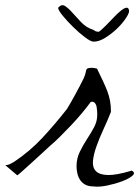

<svg xmlns="http://www.w3.org/2000/svg" viewBox="-62 -702 525 724"><path d="M226.6 -75.2Q226.6 -104.5 238.8 -129.4Q251 -154.3 265.6 -176.8Q280.3 -199.2 292.5 -221.7Q304.7 -244.1 304.7 -269.5Q304.7 -275.4 304.2 -283.7Q303.7 -292 302.2 -299.8Q300.8 -307.6 296.4 -313Q292 -318.4 285.2 -318.4Q284.2 -318.4 281.7 -317.9Q279.3 -317.4 279.3 -316.4Q265.6 -297.9 246.6 -274.9Q227.5 -252 206.1 -229.5Q184.6 -207 164.1 -186.5Q143.6 -166 127 -152.3Q115.2 -141.6 95.2 -123Q75.2 -104.5 55.2 -86.4Q35.2 -68.4 20 -54.7Q4.9 -41 2.9 -41L-42 -79.1Q-33.2 -79.1 -24.9 -83Q-16.6 -86.9 -8.8 -91.8Q49.8 -130.9 97.2 -181.6Q144.5 -232.4 190.4 -291Q192.4 -293.9 200.7 -308.1Q209 -322.3 218.8 -340.3Q228.5 -358.4 238.3 -376.5Q248 -394.5 252.9 -405.3Q258.8 -418 260.3 -425.8Q261.7 -433.6 263.2 -438Q264.6 -442.4 268.6 -444.3Q272.5 -446.3 285.2 -446.3Q287.1 -446.3 294.4 -445.3Q301.8 -444.3 303.7 -443.4Q316.4 -417 326.2 -396.5Q335.9 -376 342.8 -357.9Q349.6 -339.8 353 -321.3Q356.4 -302.7 356.4 -280.3Q343.8 -248 328.1 -214.4Q312.5 -180.7 301.8 -150.4Q291 -120.1 288.6 -95.7Q286.1 -71.3 299.3 -57.1Q312.5 -43 344.2 -42Q376 -41 434.6 -58.6Q450.2 -50.8 437.5 -39.6Q424.8 -28.3 398.9 -18.6Q373 -8.8 342.3 -2.4Q311.5 3.9 291 1Q272.5 1 260.3 -5.4Q248 -11.7 240.7 -22.5Q233.4 -33.2 230 -46.9Q226.6 -60.5 226.6 -75.2ZM157.2 -672.9Q169.9 -687.5 182.6 -679.7Q195.3 -671.9 210.4 -654.8Q225.6 -637.7 244.6 -617.7Q263.7 -597.7 291 -588.9Q295.9 -585.9 297.9 -584.5Q299.8 -583 305.7 -583Q307.6 -579.1 316.9 -586.9Q326.2 -594.7 339.4 -607.9Q352.5 -621.1 366.7 -636.2Q380.9 -651.4 393.6 -661.6Q406.2 -671.9 415 -672.9Q423.8 -673.8 424.8 -660.2Q424.8 -651.4 411.6 -631.8Q398.4 -612.3 378.4 -593.3Q358.4 -574.2 335 -559.6Q311.5 -544.9 291 -544.9Q280.3 -544.9 258.3 -561.5Q236.3 -578.1 213.9 -600.1Q191.4 -622.1 174.3 -643.1Q157.2 -664.1 157.2 -672.9Z"/></svg>

Font: La Belle Aurore
Style: Regular
Weight: 400
Version: Version 1.001 2001